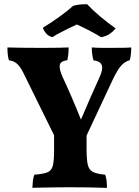

<svg xmlns="http://www.w3.org/2000/svg" viewBox="-20 -908 672 931"><path d="M399.8 -262.2V-184Q399.8 -132.8 406 -108Q412.2 -83.2 431.7 -73.8Q451.2 -64.4 490 -61Q495.4 -44.8 496.9 -30.5Q498.4 -16.2 498.4 3Q458.8 1.4 411.4 0.7Q364 0 319.2 0Q287.6 0 254.8 0.5Q222 1 191.6 1.5Q161.2 2 137 2.6Q137.6 -14.6 139.4 -30.9Q141.2 -47.2 146.6 -61Q189.4 -64 209.9 -72.4Q230.4 -80.8 236.3 -104.8Q242.2 -128.8 242.2 -179.4V-262.2ZM361.8 -169.6 283.2 -169 92.4 -556.4Q76.4 -588 60.2 -600.9Q44 -613.8 23.2 -615.4Q19.2 -630 17.6 -644.5Q16 -659 16 -678Q36 -677.4 62 -676.9Q88 -676.4 113.7 -676.2Q139.4 -676 158.4 -676Q177.4 -676 206.8 -676Q236.2 -676 265.5 -676.5Q294.8 -677 312.8 -678Q312.8 -658 311.2 -644.4Q309.6 -630.8 306.6 -616.2Q272.4 -611.6 269.6 -591.7Q266.8 -571.8 284 -533.6Q303.2 -493 327.5 -436.7Q351.8 -380.4 375.6 -320.6H369.4Q395.4 -382.6 418.8 -435.7Q442.2 -488.8 461.6 -531.2Q480.8 -571.8 473.5 -591.8Q466.2 -611.8 433.4 -615.4Q429.2 -630 427.2 -644Q425.2 -658 425.2 -678Q448.6 -676 473.8 -676Q499 -676 526.2 -676Q549.2 -676 572.2 -676.2Q595.2 -676.4 616.4 -678Q616.4 -658.4 614.5 -643.7Q612.6 -629 609.4 -616.2Q587.8 -611 569.2 -591.4Q550.6 -571.8 527 -522.6ZM234.4 -728Q216.2 -731.4 204 -745.7Q191.8 -760 187.8 -773.4Q224.8 -796 264.6 -824.2Q304.4 -852.4 334.4 -879.4Q350.2 -884.4 367.7 -886Q385.2 -887.6 402.4 -887.6Q428.8 -859.6 463.6 -830Q498.4 -800.4 540.8 -770.2Q528.6 -755 512.4 -743.9Q496.2 -732.8 470.8 -727.4Q445.2 -743.2 413.6 -759.7Q382 -776.2 352.4 -789.2Q336.6 -782 314.8 -771.3Q293 -760.6 271.2 -749.3Q249.4 -738 234.4 -728Z"/></svg>

Font: Vollkorn
Style: Regular
Weight: 400
Designer: Friedrich Althausen
Foundry: Friedrich Althausen
Version: Version 4.104